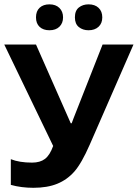

<svg xmlns="http://www.w3.org/2000/svg" viewBox="-20 -872 646 901"><path d="M606.4 -663.1 401.4 -193.8Q362.8 -105.5 329.1 -67.1Q295.4 -28.8 249 -9.8Q202.6 9.3 136.7 9.3Q79.6 9.3 30.8 -4.4V-125Q70.8 -108.9 130.4 -108.9Q168 -108.9 190.9 -126.2Q213.9 -143.6 229.5 -187L0 -663.1H148.9L312 -293.5H316.4L324.7 -315.9L461.4 -663.1ZM148.9 -790.5Q148.9 -819.8 166 -835.7Q183.1 -851.6 211.9 -851.6Q241.7 -851.6 258.8 -834.7Q275.9 -817.9 275.9 -790.5Q275.9 -763.2 258.8 -746.6Q241.7 -730 211.9 -730Q183.1 -730 166 -745.8Q148.9 -761.7 148.9 -790.5ZM331.5 -790.5Q331.5 -822.3 350.1 -836.9Q368.7 -851.6 395.5 -851.6Q425.3 -851.6 442.6 -835.2Q460 -818.8 460 -790.5Q460 -762.7 442.4 -746.3Q424.8 -730 395.5 -730Q368.7 -730 350.1 -744.9Q331.5 -759.8 331.5 -790.5Z"/></svg>

Font: Bpm'online Open Sans
Style: Bold
Weight: 700
Foundry: Ascender Corporation
Version: Version 1.10